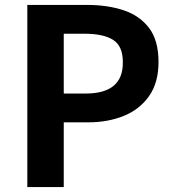

<svg xmlns="http://www.w3.org/2000/svg" viewBox="-20 -760 707 780"><path d="M91 0V-740H334Q416 -740 481.5 -718.5Q547 -697 585.5 -646.5Q624 -596 624 -508Q624 -424 585.5 -369.5Q547 -315 482.5 -289Q418 -263 338 -263H239V0ZM239 -380H328Q481 -380 479 -508Q479 -573 439.5 -598Q400 -623 323 -623H239Z"/></svg>

Font: Source Han Sans CN Bold
Style: Bold
Weight: 700
Designer: Ryoko NISHIZUKA 西塚涼子 (kana & ideographs); Paul D. Hunt (Latin, Greek & Cyrillic); Wenlong ZHANG 张文龙 (bopomofo); Sandoll 
Foundry: Adobe Systems Incorporated
Version: Version 1.00;May 30, 2023;FontCreator 11.5.0.2422 32-bit